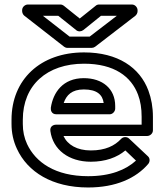

<svg xmlns="http://www.w3.org/2000/svg" viewBox="-20 -795 735 850"><path d="M352 -513C486 -513 561 -456 591 -376C602 -347 607 -315 607 -278V-243H228C218 -243 200 -237 203 -215C214 -132 285 -79 382 -79C447 -79 498 -98 535 -129L582 -84C537 -43 469 -15 370 -15C225 -15 138 -76 100 -157C87 -185 81 -214 81 -246V-265C81 -418 188 -513 352 -513ZM261 -193H632C643 -193 657 -203 657 -218V-278C657 -320 650 -359 637 -394C599 -496 502 -563 352 -563C159 -563 31 -443 31 -265V-246C31 -207 39 -170 55 -136C102 -34 211 35 370 35C493 35 582 -6 636 -69C644 -78 645 -94 635 -103L552 -181C542 -191 525 -190 516 -180C488 -150 447 -129 382 -129C321 -129 279 -154 261 -193ZM490 -326C490 -402 434 -449 351 -449C258 -449 215 -385 205 -318C204 -308 207 -289 230 -289H465C480 -289 490 -303 490 -314ZM439 -339H262C274 -374 298 -399 351 -399C409 -399 434 -376 439 -339ZM349 -662 427 -725H497L377 -633H288L170 -725H238L318 -661C327 -654 340 -655 349 -662ZM333 -713 262 -770C258 -773 253 -775 247 -775H103C92 -775 78 -765 78 -750V-746C78 -740 81 -731 87 -726L264 -588C268 -585 273 -583 279 -583H386C391 -583 397 -585 401 -588L579 -725C584 -729 589 -737 589 -745V-750C589 -761 579 -775 564 -775H418C413 -775 407 -773 403 -769Z"/></svg>

Font: Asimov
Style: XWidOu
Weight: 500
Designer: Google
Version: Version 2.000980; 2014